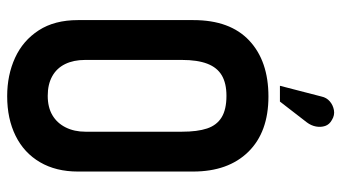

<svg xmlns="http://www.w3.org/2000/svg" viewBox="-228 -712 951 535"><g transform="rotate(90 247.5 -444.5)"><path d="M321 -824Q330 -836 332.5 -849.5Q335 -863 331 -875Q327 -887 314 -894Q301 -902 287 -899.5Q273 -897 262.5 -888Q252 -879 249 -865L219 -749H263ZM36 -508V-186Q36 -121 64.5 -77Q93 -33 141 -11Q189 11 248 11Q311 11 358.5 -12.5Q406 -36 432 -80.5Q458 -125 458 -186V-507Q458 -605 403 -661Q348 -717 249 -717Q150 -717 93 -663.5Q36 -610 36 -508ZM147 -206V-476Q147 -519 157.5 -546.5Q168 -574 190 -587Q212 -600 247 -600Q285 -600 307 -586.5Q329 -573 338 -546Q347 -519 347 -476V-207Q347 -176 335 -152Q323 -128 301 -115Q279 -102 247 -102Q215 -102 192.5 -114.5Q170 -127 158.5 -150.5Q147 -174 147 -206Z"/></g></svg>

Font: Advent Pro
Style: Regular
Weight: 400
Designer: VivaRado, Andreas Kalpakidis
Foundry: VivaRado, Andreas Kalpakidis
Version: Version 3.000